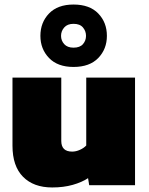

<svg xmlns="http://www.w3.org/2000/svg" viewBox="-20 -816 655 846"><path d="M304 -521Q234 -521 196 -560.5Q158 -600 158 -658Q158 -717 196 -756.5Q234 -796 304 -796Q375 -796 413 -756.5Q451 -717 451 -658Q451 -600 413 -560.5Q375 -521 304 -521ZM304 -606Q332 -606 345.5 -621.5Q359 -637 359 -658Q359 -679 345.5 -695Q332 -711 304 -711Q277 -711 263 -695Q249 -679 249 -658Q249 -637 263 -621.5Q277 -606 304 -606ZM210 10Q128 10 81.5 -37Q35 -84 35 -174V-474H250V-195Q250 -148 298 -148Q315 -148 332.5 -156Q350 -164 360 -175V-474H575V0H373L368 -31Q341 -13 300.5 -1.5Q260 10 210 10Z"/></svg>

Font: Kanit ExtraBold
Style: Regular
Weight: 800
Designer: Katatrad Team
Foundry: CadsonDemak
Version: Version 2.000; ttfautohint (v1.8.3)